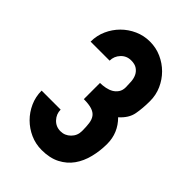

<svg xmlns="http://www.w3.org/2000/svg" viewBox="-159 -878 621 621"><g transform="rotate(45 151.0 -568.0)"><path d="M131 -607Q143 -607 155.5 -609.5Q168 -612 177.5 -617.5Q187 -623 193.5 -632.5Q200 -642 200 -656Q200 -668 199 -681.5Q198 -695 193 -705.5Q188 -716 178 -723Q168 -730 151 -730Q130 -730 116 -715Q102 -700 102 -680H15Q15 -708 26 -732.5Q37 -757 55.5 -775.5Q74 -794 98.5 -805Q123 -816 151 -816Q179 -816 203.5 -805Q228 -794 246.5 -775.5Q265 -757 276 -732.5Q287 -708 287 -680Q287 -647 282 -620Q277 -593 251 -570Q287 -534 287 -484Q287 -452 279.5 -422Q272 -392 256 -369.5Q240 -347 214 -333.5Q188 -320 151 -320Q123 -320 98.5 -331Q74 -342 55.5 -360.5Q37 -379 26 -403.5Q15 -428 15 -456H102Q102 -436 116 -421Q130 -406 151 -406Q171 -406 185.5 -420.5Q200 -435 200 -456Q200 -476 198 -490.5Q196 -505 189 -514.5Q182 -524 168 -528.5Q154 -533 131 -533Z"/></g></svg>

Font: PostBus
Style: Regular
Weight: 400
Designer: Peter Wiegel
Version: Version 1.001